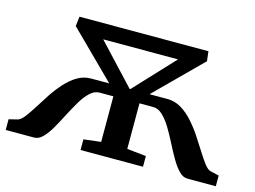

<svg xmlns="http://www.w3.org/2000/svg" viewBox="-84 -688 1094 824"><g transform="rotate(15 463.0 -276.0)"><path d="M-4 0V-47.5L34.5 -57Q47.5 -60.5 62.8 -80Q78 -99.5 95.8 -128Q113.5 -156.5 134 -187.8Q154.5 -219 178.8 -246.2Q203 -273.5 231.5 -290.8Q260 -308 293 -308H373.5L171 -508.5L176 -551.5H749L754 -508.5L552.5 -308H632Q665.5 -308 694 -290.8Q722.5 -273.5 747 -246Q771.5 -218.5 792.2 -187Q813 -155.5 830.8 -127Q848.5 -98.5 863.5 -79Q878.5 -59.5 891 -56.5L929.5 -47.5V0H803Q783 0 765 -18.8Q747 -37.5 730 -67Q713 -96.5 696.2 -129.5Q679.5 -162.5 661.8 -192Q644 -221.5 624.2 -240.2Q604.5 -259 582 -259H521V-56.5L606 -47.5V0H328.5V-47.5L405 -56.5V-259H343.5Q321 -259 301.2 -240.2Q281.5 -221.5 264 -192Q246.5 -162.5 229.5 -129.5Q212.5 -96.5 195.8 -67Q179 -37.5 160.8 -18.8Q142.5 0 122 0ZM464 -308H467.5L632 -484H299.5Z"/></g></svg>

Font: Merriweather 28pt SemiBold
Style: Regular
Weight: 600
Version: Version 2.100